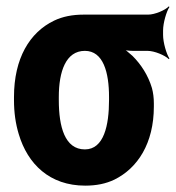

<svg xmlns="http://www.w3.org/2000/svg" viewBox="-20 -574 553 604"><path d="M493 -464V-478C493 -502 504 -539 513 -552L511 -554C500 -542 467 -528 446 -528H243C208 -528 177 -522 150 -509C73 -472 24 -390 24 -269V-259C24 -220 29 -185 39 -152C67 -58 136 10 248 10C283 10 313 4 340 -9C413 -45 464 -123 464 -239V-249C464 -266 462 -282 458 -297C446 -337 424 -371 397 -398C387 -407 372 -420 363 -424L361 -420C369 -416 385 -414 398 -414H444C466 -414 499 -400 511 -388L513 -390C504 -403 493 -440 493 -464ZM247 -414C305 -414 323 -346 323 -269V-259C323 -180 307 -104 247 -104C184 -104 165 -175 165 -259V-269C165 -349 187 -414 247 -414Z"/></svg>

Font: Asimov
Style: EdgeExtreme
Weight: 500
Designer: Google
Version: Version 2.000980: 2014